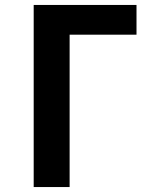

<svg xmlns="http://www.w3.org/2000/svg" viewBox="-20 -755 640 775"><path d="M116 0V-735H531V-615H261V0Z"/></svg>

Font: Iosevka Curly Heavy Extended
Style: Regular
Weight: 900
Width: 7
Monospace: yes
Designer: Belleve Invis
Foundry: Belleve Invis
Version: Version 11.1.0; ttfautohint (v1.8.3)